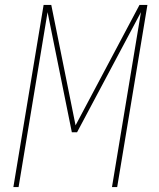

<svg xmlns="http://www.w3.org/2000/svg" viewBox="-20 -755 640 775"><path d="M34 0 156 -735H187L285 -249L543 -735H575L453 0H432L549 -706L291 -221H270L172 -706L55 0Z"/></svg>

Font: Iosevka SS04 Thin Extended
Style: Italic
Weight: 100
Width: 7
Italic angle: -9°
Monospace: yes
Designer: Belleve Invis
Foundry: Belleve Invis
Version: Version 19.0.0; ttfautohint (v1.8.4)